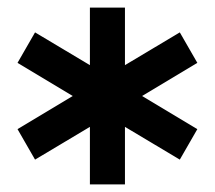

<svg xmlns="http://www.w3.org/2000/svg" viewBox="-20 -720 564 504"><path d="M308 -236H216V-387L72 -301L26 -381L171 -468L26 -555L72 -635L216 -549V-700H308V-549L452 -635L498 -555L353 -468L498 -381L452 -301L308 -387Z"/></svg>

Font: Tektur Medium
Style: Regular
Weight: 500
Designer: Adam Jagosz
Foundry: Adam Jagosz
Version: Version 1.005;gftools[0.9.30]